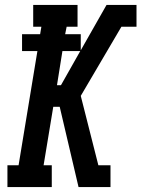

<svg xmlns="http://www.w3.org/2000/svg" viewBox="-20 -755 571 775"><path d="M10 0V-88H55L131 -549H69V-617H142L147 -647H114V-735H293V-647H249L243 -617H306V-552L410 -735H531V-647H470L306 -368L377 -88H426V0H297L221 -324H195L156 -88H189V0ZM226 -411 304 -549H232L210 -411Z"/></svg>

Font: Iosevka Curly Slab SmBdObl
Style: Regular
Weight: 600
Italic angle: -9°
Monospace: yes
Designer: Belleve Invis
Foundry: Belleve Invis
Version: Version 11.0.0; ttfautohint (v1.8.3)